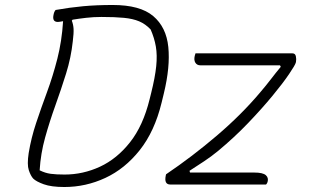

<svg xmlns="http://www.w3.org/2000/svg" viewBox="-20 -740 1290 770"><path d="M432 -720Q542 -720 594.5 -675.5Q647 -631 655 -551.5Q663 -472 637 -365L628 -328Q600 -213 540.5 -138Q481 -63 402.5 -26.5Q324 10 238 10Q186 10 155.5 -1Q125 -12 113 -24Q103 -35 95.5 -57.5Q88 -80 95 -126Q105 -187 125 -247Q145 -307 168.5 -370.5Q192 -434 210 -504.5Q228 -575 233 -655Q217 -652 212 -652Q188 -652 195 -682Q197 -693 203 -700Q259 -710 313 -715Q367 -720 432 -720ZM139 -57Q161 -46 183 -43Q205 -40 239 -40Q313 -40 381 -71.5Q449 -103 501.5 -169.5Q554 -236 580 -342L586 -366Q602 -430 606.5 -474.5Q611 -519 605 -553.5Q599 -588 584 -622Q563 -644 538 -654.5Q513 -665 477 -668.5Q441 -672 387 -672Q355 -672 325 -668.5Q295 -665 271 -661L268 -657Q274 -642 275 -624.5Q276 -607 272 -575Q265 -509 245 -445Q225 -381 202 -317Q179 -253 161 -188.5Q143 -124 139 -57ZM764 -526H1153Q1164 -526 1166.5 -514.5Q1169 -503 1167 -492L1166 -488Q1163 -478 1139 -442.5Q1115 -407 1073 -356Q1031 -305 975.5 -247Q920 -189 855 -135Q827 -112 799 -93.5Q771 -75 740 -55L742 -48H1000Q1034 -48 1046 -37.5Q1058 -27 1053 -10Q1051 -4 1047 0H663Q637 0 645 -37L646 -41Q751 -112 849.5 -196Q948 -280 1023 -369Q1047 -397 1066.5 -422.5Q1086 -448 1106 -472L1103 -478H784Q770 -478 763.5 -488.5Q757 -499 761 -516Q762 -518 762.5 -521Q763 -524 764 -526Z"/></svg>

Font: Recursive Sn Csl St Lt
Style: Italic
Weight: 300
Italic angle: -15°
Version: Version 1.079;hotconv 1.0.112;makeotfexe 2.5.65598; ttfautoh